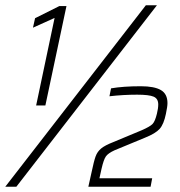

<svg xmlns="http://www.w3.org/2000/svg" viewBox="-32 -708 683 728"><path d="M105 -308 175 -640 93 -603 101 -639 193 -685H220L140 -308ZM-12 0 521 -688H563L30 0ZM397 -169 505 -214Q537 -228 546.5 -238Q556 -248 563 -277Q568 -297 568 -312Q568 -334 550.5 -341.5Q533 -349 488 -349Q436 -349 383 -343L389 -373Q435 -381 502 -381Q553 -381 578 -366.5Q603 -352 603 -317Q603 -304 597 -276Q589 -237 573.5 -219.5Q558 -202 518 -186L402 -138Q378 -127 369.5 -115Q361 -103 353 -68L345 -32H545L539 0H303L315 -54Q324 -97 330.5 -115Q337 -133 351.5 -145Q366 -157 397 -169Z"/></svg>

Font: Saira Semi Condensed Thin
Style: Italic
Weight: 100
Width: 4
Italic angle: -12°
Designer: Hector Gatti with collaboration of the Omnibus-Type team
Foundry: Omnibus-Type
Version: Version 1.001; ttfautohint (v1.8)